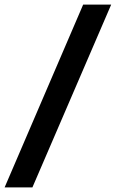

<svg xmlns="http://www.w3.org/2000/svg" viewBox="-40 -747 500 829"><path d="M-20 62 319 -727H440L100 62Z"/></svg>

Font: Expletus Sans
Style: Bold Italic
Weight: 700
Italic angle: -7°
Version: Version 7.500